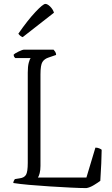

<svg xmlns="http://www.w3.org/2000/svg" viewBox="-20 -962 575 982"><path d="M422 0Q392 0 342 -2.5Q292 -5 235.5 -8.5Q179 -12 129 -16.5Q79 -21 48 -26Q48 -32 51 -37.5Q54 -43 56 -46L81 -50Q104 -53 113 -68Q122 -83 122 -129V-591Q122 -622 127 -641Q132 -660 137 -665H58Q55 -668 52.5 -671.5Q50 -675 50 -683Q56 -689 75.5 -698.5Q95 -708 103 -708H254Q258 -704 262.5 -697Q267 -690 267 -681L229 -668Q207 -661 197 -645Q187 -629 187 -581V-113Q187 -92 183 -76.5Q179 -61 174 -54H422L468 -207Q479 -207 488 -203Q497 -199 500 -196Q500 -171 498 -127Q496 -83 493 -37Q481 -28 460.5 -15.5Q440 -3 422 0ZM96 -772Q88 -775 82 -780.5Q76 -786 74 -790Q122 -859 161 -900.5Q200 -942 212 -942Q223 -942 237 -928Q251 -914 256 -897Z"/></svg>

Font: Texturina 72pt ExtraLight
Style: Regular
Weight: 200
Designer: Guillermo Torres Carreño
Foundry: Omnibus-Type
Version: Version 1.002; ttfautohint (v1.8.3)